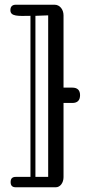

<svg xmlns="http://www.w3.org/2000/svg" viewBox="-20 -688 387 813"><path d="M319 -285C319 -306 308 -317 286 -317H249V-623C249 -647 234 -668 211 -668H47C32 -668 24 -660 24 -645C24 -618 56 -620 109 -621V61H47C32 61 25 68 25 83C25 98 32 105 47 105H216C235 105 249 86 249 62V-252H286C308 -252 319 -263 319 -285ZM130 61V-621C166 -622 184 -623 184 -623V61Z"/></svg>

Font: GFS Philostratos
Style: Regular
Weight: 400
Designer: George D. Matthiopoulos
Foundry: George D. Matthiopoulos
Version: Version 1.000